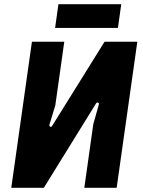

<svg xmlns="http://www.w3.org/2000/svg" viewBox="-20 -900 685 920"><path d="M34 0 133 -700H288L245 -395L217 -303Q215 -296 220.5 -293Q226 -290 230 -297L481 -700H638L539 0H384L427 -305L453 -397Q456 -405 450.5 -408Q445 -411 440 -404L190 0ZM244 -766 260 -880H561L545 -766Z"/></svg>

Font: Finlandica
Style: Bold Italic
Weight: 700
Italic angle: -8°
Designer: Niklas Ekholm, Juho Hiilivirta, Jaakko Suomalainen
Foundry: Helsinki Type Studio
Version: Version 1.064; ttfautohint (v1.8.4.7-5d5b)